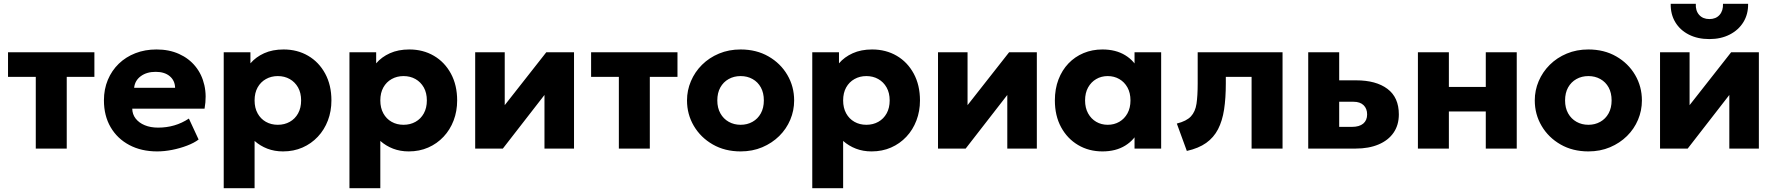

<svg xmlns="http://www.w3.org/2000/svg" viewBox="-20 -787 9404 1017"><path d="M169.5 0V-380H22.5V-510H480V-380H333.5V0Z M812.5 15Q728.5 15 665 -18.8Q601.5 -52.5 566 -113.2Q530.5 -174 530.5 -255.5Q530.5 -314.5 551.2 -364Q572 -413.5 609.2 -449.5Q646.5 -485.5 697.2 -505.2Q748 -525 809 -525Q876 -525 928.5 -501.2Q981 -477.5 1015.2 -435.2Q1049.5 -393 1062.5 -335.8Q1075.5 -278.5 1063.5 -211.5H680.5Q681 -181.5 698.5 -159Q716 -136.5 746.5 -123.8Q777 -111 817.5 -111Q862.5 -111 903 -122.8Q943.5 -134.5 980.5 -159L1032 -48Q1008.5 -30 971.2 -15.8Q934 -1.5 892.2 6.8Q850.5 15 812.5 15ZM690.5 -322H907.5Q906.5 -360.5 879 -383.5Q851.5 -406.5 804.5 -406.5Q757 -406.5 725.8 -383.5Q694.5 -360.5 690.5 -322Z M1165 210V-510H1306.5V-451.5Q1335 -485 1379.2 -505Q1423.5 -525 1482 -525Q1555 -525 1612.2 -491.5Q1669.5 -458 1702.5 -397Q1735.5 -336 1735.5 -255Q1735.5 -198 1716.8 -148.8Q1698 -99.5 1663.5 -62.8Q1629 -26 1582.2 -5.5Q1535.5 15 1479 15Q1434 15 1396.2 0.5Q1358.5 -14 1328.5 -40.5V210ZM1451.5 -126Q1487 -126 1515 -141.8Q1543 -157.5 1559 -186.5Q1575 -215.5 1575 -255Q1575 -295 1558.8 -323.8Q1542.5 -352.5 1514.8 -368.2Q1487 -384 1451.5 -384Q1416.5 -384 1388.5 -368.2Q1360.5 -352.5 1344.5 -323.8Q1328.5 -295 1328.5 -255Q1328.5 -215.5 1344.5 -186.5Q1360.5 -157.5 1388.2 -141.8Q1416 -126 1451.5 -126Z M1831 210V-510H1972.5V-451.5Q2001 -485 2045.2 -505Q2089.5 -525 2148 -525Q2221 -525 2278.2 -491.5Q2335.5 -458 2368.5 -397Q2401.5 -336 2401.5 -255Q2401.5 -198 2382.8 -148.8Q2364 -99.5 2329.5 -62.8Q2295 -26 2248.2 -5.5Q2201.5 15 2145 15Q2100 15 2062.2 0.5Q2024.5 -14 1994.5 -40.5V210ZM2117.5 -126Q2153 -126 2181 -141.8Q2209 -157.5 2225 -186.5Q2241 -215.5 2241 -255Q2241 -295 2224.8 -323.8Q2208.5 -352.5 2180.8 -368.2Q2153 -384 2117.5 -384Q2082.5 -384 2054.5 -368.2Q2026.5 -352.5 2010.5 -323.8Q1994.5 -295 1994.5 -255Q1994.5 -215.5 2010.5 -186.5Q2026.5 -157.5 2054.2 -141.8Q2082 -126 2117.5 -126Z M2497 0V-510H2653.5V-230L2873.5 -510H3020.5V0H2864V-284L2643.5 0Z M3258 0V-380H3111V-510H3568.5V-380H3422V0Z M3903 15Q3819.5 15 3755.5 -21.8Q3691.5 -58.5 3655.2 -120Q3619 -181.5 3619 -255Q3619 -308.5 3639.8 -357.2Q3660.5 -406 3698.5 -443.8Q3736.5 -481.5 3788.5 -503.2Q3840.5 -525 3903 -525Q3986.5 -525 4050.5 -488.2Q4114.5 -451.5 4150.5 -390Q4186.5 -328.5 4186.5 -255Q4186.5 -201.5 4166 -152.8Q4145.5 -104 4107.5 -66.5Q4069.5 -29 4017.5 -7Q3965.5 15 3903 15ZM3903 -126Q3938 -126 3966 -141.8Q3994 -157.5 4010 -186.5Q4026 -215.5 4026 -255Q4026 -295 4010.2 -323.8Q3994.5 -352.5 3966.5 -368.2Q3938.5 -384 3903 -384Q3867.5 -384 3839.5 -368.2Q3811.5 -352.5 3795.5 -323.8Q3779.5 -295 3779.5 -255Q3779.5 -215.5 3795.8 -186.5Q3812 -157.5 3840 -141.8Q3868 -126 3903 -126Z M4282.5 210V-510H4424V-451.5Q4452.5 -485 4496.8 -505Q4541 -525 4599.5 -525Q4672.5 -525 4729.8 -491.5Q4787 -458 4820 -397Q4853 -336 4853 -255Q4853 -198 4834.2 -148.8Q4815.5 -99.5 4781 -62.8Q4746.5 -26 4699.8 -5.5Q4653 15 4596.5 15Q4551.5 15 4513.8 0.5Q4476 -14 4446 -40.5V210ZM4569 -126Q4604.5 -126 4632.5 -141.8Q4660.5 -157.5 4676.5 -186.5Q4692.5 -215.5 4692.5 -255Q4692.5 -295 4676.2 -323.8Q4660 -352.5 4632.2 -368.2Q4604.5 -384 4569 -384Q4534 -384 4506 -368.2Q4478 -352.5 4462 -323.8Q4446 -295 4446 -255Q4446 -215.5 4462 -186.5Q4478 -157.5 4505.8 -141.8Q4533.5 -126 4569 -126Z M4948.5 0V-510H5105V-230L5325 -510H5472V0H5315.5V-284L5095 0Z M5819.5 15Q5747.5 15 5690.5 -18.8Q5633.5 -52.5 5600.5 -113.2Q5567.5 -174 5567.5 -255Q5567.5 -316 5586.5 -365.8Q5605.5 -415.5 5639.5 -451Q5673.5 -486.5 5719.5 -505.8Q5765.5 -525 5819.5 -525Q5890.5 -525 5940.5 -494.2Q5990.5 -463.5 6012 -412.5L5989.5 -377V-510H6130.5V0H5989.5V-133L6012 -98Q5990.5 -47 5940.5 -16Q5890.5 15 5819.5 15ZM5847.5 -126Q5881.5 -126 5908.8 -141.8Q5936 -157.5 5952 -186.5Q5968 -215.5 5968 -255Q5968 -295 5952 -323.8Q5936 -352.5 5908.8 -368.2Q5881.5 -384 5847.5 -384Q5813.5 -384 5786.5 -368.2Q5759.5 -352.5 5743.5 -323.8Q5727.5 -295 5727.5 -255Q5727.5 -215.5 5743.5 -186.5Q5759.5 -157.5 5786.5 -141.8Q5813.5 -126 5847.5 -126Z M6266.5 12.5 6213.5 -132.5Q6265 -145.5 6288.2 -170.5Q6311.5 -195.5 6317.8 -237.8Q6324 -280 6324 -345V-510H6773.5V0H6609.5V-380H6473V-345Q6473 -267 6463.8 -206.8Q6454.5 -146.5 6431.8 -102.5Q6409 -58.5 6369 -30Q6329 -1.5 6266.5 12.5Z M6909.5 0V-510H7073.5V-115H7141.5Q7180 -115 7200.8 -132.2Q7221.5 -149.5 7221.5 -181Q7221.5 -211.5 7202.8 -229.8Q7184 -248 7149.5 -248H7057V-361.5H7163Q7269 -361.5 7329.2 -316.2Q7389.5 -271 7389.5 -181Q7389.5 -124.5 7361.5 -84Q7333.5 -43.5 7282 -21.8Q7230.5 0 7160.5 0Z M7490.5 0V-510H7654.5V-326.5H7850V-510H8014V0H7850V-196.5H7654.5V0Z M8393.5 15Q8310 15 8246 -21.8Q8182 -58.5 8145.8 -120Q8109.5 -181.5 8109.5 -255Q8109.5 -308.5 8130.2 -357.2Q8151 -406 8189 -443.8Q8227 -481.5 8279 -503.2Q8331 -525 8393.5 -525Q8477 -525 8541 -488.2Q8605 -451.5 8641 -390Q8677 -328.5 8677 -255Q8677 -201.5 8656.5 -152.8Q8636 -104 8598 -66.5Q8560 -29 8508 -7Q8456 15 8393.5 15ZM8393.5 -126Q8428.5 -126 8456.5 -141.8Q8484.5 -157.5 8500.5 -186.5Q8516.5 -215.5 8516.5 -255Q8516.5 -295 8500.8 -323.8Q8485 -352.5 8457 -368.2Q8429 -384 8393.5 -384Q8358 -384 8330 -368.2Q8302 -352.5 8286 -323.8Q8270 -295 8270 -255Q8270 -215.5 8286.2 -186.5Q8302.5 -157.5 8330.5 -141.8Q8358.5 -126 8393.5 -126Z M8773 0V-510H8929.5V-230L9149.5 -510H9296.5V0H9140V-284L8919.5 0ZM9034.5 -580Q8972 -580 8925.5 -603.8Q8879 -627.5 8853.8 -669.5Q8828.5 -711.5 8829.5 -767H8962.5Q8960.5 -730.5 8980.2 -708.2Q9000 -686 9034.5 -686Q9069 -686 9088.5 -708.2Q9108 -730.5 9106.5 -767H9239.5Q9240.5 -712.5 9214.8 -670.2Q9189 -628 9142.2 -604Q9095.5 -580 9034.5 -580Z"/></svg>

Font: Geologica Cursive
Style: Bold
Weight: 700
Designer: Sindre Bremnes, Frode Helland
Foundry: Monokrom Skriftforlag AS
Version: Version 1.010;gftools[0.9.28]